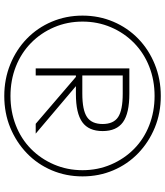

<svg xmlns="http://www.w3.org/2000/svg" viewBox="43 -814 772 898"><g transform="rotate(90 429.0 -365.0)"><path d="M429 1Q350 1 281 -27Q212 -55 161 -104.5Q110 -154 81.5 -221Q53 -288 53 -365Q53 -442 81.5 -509Q110 -576 161 -625.5Q212 -675 281 -703Q350 -731 429 -731Q509 -731 577 -703Q645 -675 696.5 -625.5Q748 -576 776.5 -509Q805 -442 805 -365Q805 -288 776.5 -221Q748 -154 696.5 -104.5Q645 -55 577 -27Q509 1 429 1ZM429 -28Q502 -28 566 -53Q630 -78 676.5 -124Q723 -170 749.5 -232Q776 -294 776 -365Q776 -436 749.5 -498Q723 -560 676.5 -606Q630 -652 566 -677Q502 -702 429 -702Q355 -702 291.5 -677Q228 -652 181 -606Q134 -560 107.5 -498Q81 -436 81 -365Q81 -294 107.5 -232Q134 -170 181 -124Q228 -78 291.5 -53Q355 -28 429 -28ZM300 -146V-584H418Q510 -584 551.5 -554Q593 -524 593 -459Q593 -394 551.5 -364Q510 -334 420 -334H310V-364H418Q495 -364 527.5 -386Q560 -408 560 -459Q560 -510 527.5 -531.5Q495 -553 418 -553H333V-146ZM559 -146 321 -350H364L605 -146Z"/></g></svg>

Font: M PLUS 1 ExtraLight
Style: Regular
Weight: 250
Version: Version 1.001